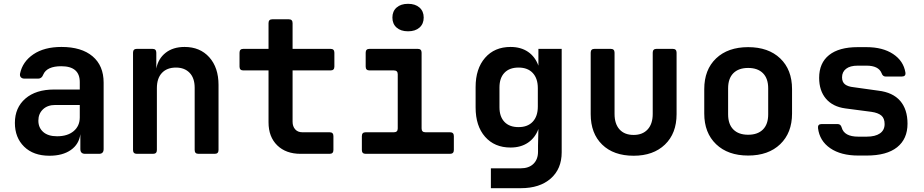

<svg xmlns="http://www.w3.org/2000/svg" viewBox="-20 -806 4840 1006"><path d="M239 10Q155 10 106.5 -37.5Q58 -85 58 -162Q58 -242 113 -289.5Q168 -337 264 -337H398V-376Q398 -459 301 -459Q226 -459 207 -416Q199 -394 180 -394H109Q96 -394 89.5 -401Q83 -408 85 -420Q98 -483 155 -521.5Q212 -560 302 -560Q407 -560 465 -511Q523 -462 523 -373V-25Q523 0 499 0H426Q401 0 401 -25V-103Q394 -50 351 -20Q308 10 239 10ZM279 -92Q334 -92 366 -119Q398 -146 398 -191V-256H270Q229 -256 205 -233Q181 -210 181 -174Q181 -137 206.5 -114.5Q232 -92 279 -92Z M697 0Q677 0 677 -20V-530Q677 -550 697 -550H779Q799 -550 799 -530V-447Q809 -499 848 -529.5Q887 -560 947 -560Q1028 -560 1076.5 -506Q1125 -452 1125 -361V-20Q1125 0 1105 0H1020Q1000 0 1000 -20V-346Q1000 -397 973.5 -424.5Q947 -452 902 -452Q855 -452 828.5 -424Q802 -396 802 -344V-20Q802 0 782 0Z M1555 0Q1478 0 1432.5 -44.5Q1387 -89 1387 -165V-437H1255Q1235 -437 1235 -457V-530Q1235 -550 1255 -550H1387V-685Q1387 -705 1407 -705H1493Q1513 -705 1513 -685V-550H1712Q1732 -550 1732 -530V-457Q1732 -437 1712 -437H1513V-168Q1513 -144 1526.5 -128.5Q1540 -113 1564 -113H1707Q1727 -113 1727 -93V-20Q1727 0 1707 0Z M1896 0Q1876 0 1876 -20V-93Q1876 -113 1896 -113H2044Q2064 -113 2064 -133V-417Q2064 -437 2044 -437H1916Q1896 -437 1896 -457V-530Q1896 -550 1916 -550H2169Q2189 -550 2189 -530V-133Q2189 -113 2209 -113H2338Q2358 -113 2358 -93V-20Q2358 0 2338 0ZM2118 -642Q2080 -642 2058 -661.5Q2036 -681 2036 -714Q2036 -747 2058 -766.5Q2080 -786 2118 -786Q2156 -786 2178 -766.5Q2200 -747 2200 -714Q2200 -681 2178 -661.5Q2156 -642 2118 -642Z M2552 180V76H2707Q2751 76 2775 52.5Q2799 29 2799 -11V-44L2801 -130Q2784 -84 2746.5 -58.5Q2709 -33 2655 -33Q2571 -33 2521.5 -89.5Q2472 -146 2472 -243V-350Q2472 -446 2521.5 -503Q2571 -560 2655 -560Q2709 -560 2746.5 -534.5Q2784 -509 2801 -462V-550H2923V-8Q2923 79 2865.5 129.5Q2808 180 2709 180ZM2697 -140Q2745 -140 2771.5 -168.5Q2798 -197 2798 -248V-344Q2798 -395 2771.5 -423.5Q2745 -452 2697 -452Q2649 -452 2623 -424.5Q2597 -397 2597 -348V-244Q2597 -195 2623 -167.5Q2649 -140 2697 -140Z M3300 10Q3195 10 3135 -48.5Q3075 -107 3075 -208V-530Q3075 -550 3095 -550H3180Q3200 -550 3200 -530V-209Q3200 -157 3226 -128Q3252 -99 3300 -99Q3347 -99 3373.5 -128Q3400 -157 3400 -209V-530Q3400 -550 3420 -550H3505Q3525 -550 3525 -530V-208Q3525 -107 3464 -48.5Q3403 10 3300 10Z M3900 9Q3794 9 3732 -50.5Q3670 -110 3670 -211V-339Q3670 -441 3732 -500Q3794 -559 3900 -559Q4006 -559 4068 -500Q4130 -441 4130 -339V-211Q4130 -110 4068 -50.5Q4006 9 3900 9ZM3900 -100Q3950 -100 3977.5 -127.5Q4005 -155 4005 -207V-343Q4005 -395 3977.5 -422.5Q3950 -450 3900 -450Q3850 -450 3822.5 -422.5Q3795 -395 3795 -343V-207Q3795 -155 3822.5 -127.5Q3850 -100 3900 -100Z M4477 9Q4386 9 4330 -29.5Q4274 -68 4266 -135Q4264 -156 4285 -156H4369Q4385 -156 4390 -138Q4403 -90 4477 -90H4521Q4566 -90 4590.5 -107Q4615 -124 4615 -156Q4615 -186 4598 -200.5Q4581 -215 4546 -220L4409 -238Q4343 -247 4307.5 -289Q4272 -331 4272 -398Q4272 -476 4324 -517.5Q4376 -559 4474 -559H4520Q4605 -559 4659.5 -523Q4714 -487 4724 -426Q4727 -405 4705 -405H4620Q4605 -405 4599 -423Q4583 -462 4520 -462H4474Q4434 -462 4413 -445.5Q4392 -429 4392 -401Q4392 -376 4407.5 -364Q4423 -352 4453 -349L4582 -331Q4658 -322 4696.5 -277.5Q4735 -233 4735 -158Q4735 -78 4680.5 -34.5Q4626 9 4521 9Z"/></svg>

Font: Pitagon Sans Mono
Style: Bold
Weight: 700
Monospace: yes
Designer: Travis Tran
Foundry: Pitagon
Version: Version 1.001; ttfautohint (v1.8.4.7-5d5b);gftools[0.9.26]